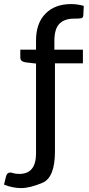

<svg xmlns="http://www.w3.org/2000/svg" viewBox="-89 -749 449 966"><path d="M8.3 126Q92.3 126 92.3 22.9V-429.2L38.6 -435.5Q13.2 -439.9 13.2 -459.5V-499H92.3V-545.9Q92.3 -631.8 139.6 -680.2Q187 -728.5 269 -728.5Q301.8 -728.5 332.5 -719.2L330.1 -670.9Q329.1 -658.2 317.1 -656.7Q305.2 -655.3 283.7 -655.3Q236.3 -655.3 210.4 -629.9Q184.6 -604.5 184.6 -543V-499H328.1V-430.2H187.5V12.7Q187.5 144.5 124.3 170.9Q61 197.3 17.6 197.3Q-25.9 197.3 -68.8 179.7L-58.6 138.2Q-53.7 119.1 -37.1 119.1Q-30.8 119.1 -20.8 122.6Q-10.7 126 8.3 126Z"/></svg>

Font: Lato-Medium
Style: Regular
Weight: 500
Designer: Lukasz Dziedzic
Foundry: tyPoland Lukasz Dziedzic
Version: Version 2.006; 2014-01-15